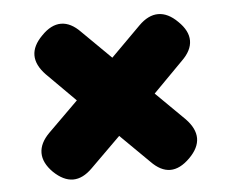

<svg xmlns="http://www.w3.org/2000/svg" viewBox="-39 -580 678 521"><g transform="rotate(-5 300.0 -319.5)"><path d="M459 -136Q432 -109 405.5 -109Q379 -109 353 -136L275 -213L193 -132Q167 -106 140.5 -106Q114 -106 87 -132Q61 -158 61 -185Q61 -212 87 -238L169 -319L91 -397Q65 -424 65 -450.5Q65 -477 91 -503Q117 -530 144 -530Q171 -530 197 -503L275 -426L356 -507Q382 -533 409 -533Q436 -533 462 -507Q489 -481 489 -454Q489 -427 462 -401L381 -319L459 -242Q485 -215 485 -188.5Q485 -162 459 -136Z"/></g></svg>

Font: Maple Mono ExtraBold
Style: Regular
Weight: 800
Monospace: yes
Designer: subframe7536
Version: Version 7.000